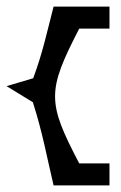

<svg xmlns="http://www.w3.org/2000/svg" viewBox="-143 -481 367 584"><path d="M-123 -219 -43 -170C-13 -76 0 -1 20 83H190V16H98C0 -171 0 -204 98 -394H190V-461H20C0 -384 -13 -321 -42 -243Z"/></svg>

Font: Rabbid Highway Sign II Hop
Style: Regular
Weight: 400
Foundry: Cannot Into Space Fonts
Version: Version 0.277